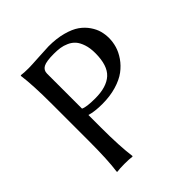

<svg xmlns="http://www.w3.org/2000/svg" viewBox="-178 -782 915 915"><g transform="rotate(-45 279.5 -324.5)"><path d="M189.9 -564.9V-329.1Q210 -318.8 269 -318.8Q345.7 -318.8 383.8 -353.5Q421.9 -388.2 421.9 -471.2Q421.9 -505.9 413.3 -531.2Q404.8 -556.6 391.8 -571.3Q378.9 -585.9 359.4 -594.7Q339.8 -603.5 321.3 -606.2Q302.7 -608.9 279.8 -608.9Q228.5 -608.9 209.2 -598.4Q189.9 -587.9 189.9 -564.9ZM104 -444.8Q104 -573.7 94.2 -645L96.2 -647.9Q114.3 -645 147 -645Q162.1 -645 218.3 -648.4Q274.4 -651.9 287.1 -651.9Q340.3 -651.9 382.1 -640.6Q423.8 -629.4 449 -611.6Q474.1 -593.8 490.5 -569.8Q506.8 -545.9 512.9 -522.9Q519 -500 519 -476.1Q519 -449.2 511.2 -422.6Q503.4 -396 484.9 -369.1Q466.3 -342.3 439 -321.8Q411.6 -301.3 368.9 -288.6Q326.2 -275.9 273.9 -275.9Q222.7 -275.9 189.9 -286.1V-200.2Q189.9 -75.2 200.2 0L198.2 2.9Q179.7 0 147 0Q114.3 0 96.2 2.9L94.2 0Q104 -67.9 104 -200.2Z"/></g></svg>

Font: Linux Biolinum G
Style: Regular
Weight: 400
Designer: Philipp H. Poll
Foundry: Philipp H. Poll
Version: Version 1.1.0 ; ttfautohint (v1.6)